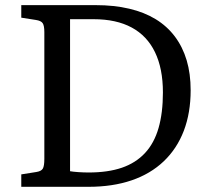

<svg xmlns="http://www.w3.org/2000/svg" viewBox="-20 -720 805 740"><path d="M62 0V-47.9L120.1 -57.1Q139.2 -60.1 145 -70.1Q150.9 -80.1 150.9 -107.9V-596.2Q150.9 -621.1 144.5 -630.6Q138.2 -640.1 118.2 -643.1L62 -651.9V-700.2H349.1Q419.9 -700.2 478 -686.5Q536.1 -672.9 580.1 -646Q624 -619.1 654.1 -579.1Q684.1 -539.1 699.5 -487.5Q714.8 -436 714.8 -372.1Q714.8 -285.2 688.5 -216.1Q662.1 -147 611.1 -98.4Q560.1 -49.8 487.1 -24.9Q414.1 0 320.8 0ZM321.8 -55.2Q396 -55.2 449.5 -73.5Q502.9 -91.8 538.6 -129.9Q574.2 -168 591.1 -226.6Q607.9 -285.2 607.9 -363.8Q607.9 -455.6 577.4 -518.8Q546.9 -582 487.5 -614Q428.2 -646 340.8 -646H250V-60.1Q261.2 -58.1 282 -56.6Q302.7 -55.2 321.8 -55.2Z"/></svg>

Font: Literata
Style: Regular
Weight: 400
Designer: Latin by Veronika Burian and Jose Scaglione. Greek by Irene Vlachou. Cyrillic by Vera Evstafieva.
Foundry: TypeTogether
Version: Version 3.002